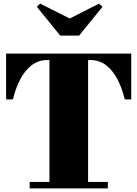

<svg xmlns="http://www.w3.org/2000/svg" viewBox="-20 -1048 764 1068"><path d="M368 -945 531 -1028 550 -1010 420 -850H315L185 -1010L203 -1028ZM145 -36H255V-714H242Q194 -714 156.8 -685.8Q119.5 -657.5 93.2 -608Q67 -558.5 52 -495H14V-750H710V-495H674Q659 -558.5 632.8 -608Q606.5 -657.5 569.2 -685.8Q532 -714 484 -714H470V-36H580V0H145Z"/></svg>

Font: Bodoni* 06pt Fatface
Style: Regular
Weight: 900
Version: Version 2.3